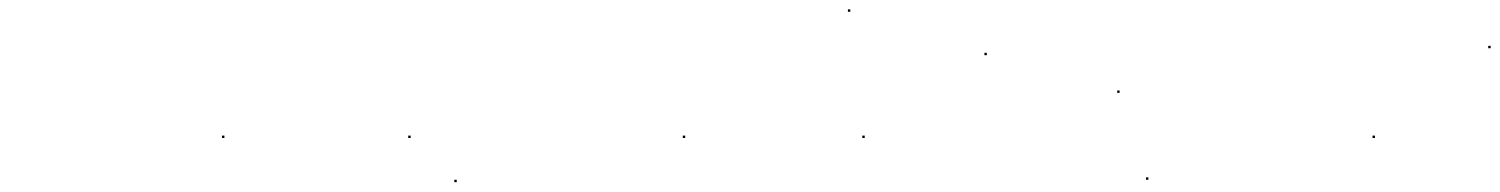

<svg xmlns="http://www.w3.org/2000/svg" viewBox="-20 -362 3126 400"><path d="M442.5 -74.5H447.5V-79.5H442.5Z M830.5 -74.5H835.5V-79.5H830.5Z M926.5 17.5H931.5V12.5H926.5ZM1402.5 -74.5H1407.5V-79.5H1402.5Z M1776.5 -74.5H1781.5V-79.5H1776.5ZM1746.5 -337.5H1751.5V-342.5H1746.5Z M2030.9 -247H2035.9V-252H2030.9ZM2307.5 -168.5H2312.5V-173.5H2307.5Z M2367.5 12.5H2372.5V7.5H2367.5ZM2839.5 -74.5H2844.5V-79.5H2839.5Z M3080.5 -261.5H3085.5V-266.5H3080.5Z"/></svg>

Font: FRB American Cursive Just Endings
Style: Italic
Weight: 400
Italic angle: -25°
Version: Version 2.0;Modular Font Editor K font №1